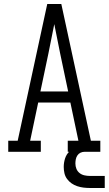

<svg xmlns="http://www.w3.org/2000/svg" viewBox="-20 -755 541 955"><path d="M21 0V-55H68L162 -490L215 -735H285L432 -55H479V0H317V-55H370L330 -245H170L130 -55H183V0ZM181 -300H319L279 -490Q272 -526 264.5 -562.5Q257 -599 250 -635Q243 -599 235.5 -562.5Q228 -526 221 -490ZM426 180Q410 180 394.5 178Q379 176 364 171Q349 166 336 157Q323 148 313.5 135Q304 122 300.5 106.5Q297 91 297 75Q297 54 303.5 33.5Q310 13 325 -1.5Q340 -16 360 -22Q380 -28 401 -28V0Q390 0 380.5 4.5Q371 9 365 18Q359 27 357 37.5Q355 48 355 58Q355 72 360 84.5Q365 97 375.5 105.5Q386 114 399.5 117Q413 120 426 120H501V180Z"/></svg>

Font: Iosevka Slab Light
Style: Regular
Weight: 300
Monospace: yes
Designer: Belleve Invis
Foundry: Belleve Invis
Version: Version 11.1.0; ttfautohint (v1.8.3)